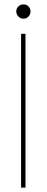

<svg xmlns="http://www.w3.org/2000/svg" viewBox="-20 -854 212 874"><path d="M76 0V-700H96V0ZM87 -769Q73 -769 63.5 -779Q54 -789 54 -802Q54 -815 63.5 -824.5Q73 -834 87 -834Q101 -834 110 -824.5Q119 -815 119 -802Q119 -789 110 -779Q101 -769 87 -769Z"/></svg>

Font: DM Sans 24pt Thin
Style: Regular
Weight: 250
Designer: Colophon Foundry, Jonny Pinhorn
Foundry: Colophon Foundry
Version: Version 4.004;gftools[0.9.30]